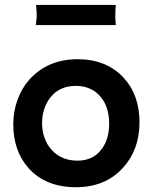

<svg xmlns="http://www.w3.org/2000/svg" viewBox="-20 -764 624 791"><path d="M34.7 -252.4Q34.7 -306.2 53 -355.2Q71.3 -404.3 105.5 -440.9Q180.2 -520 299.3 -520Q418 -520 487.8 -445.3Q554.7 -374 554.7 -260.3Q554.7 -146.5 485.8 -71.8Q413.1 7.3 293 7.3Q168.9 7.3 98.6 -70.3Q34.7 -141.1 34.7 -252.4ZM153.3 -255.4Q153.3 -224.6 163.6 -195.8Q173.8 -167 192.9 -146.5Q233.4 -102.1 299.3 -102.1Q360.4 -102.1 395.5 -145.5Q429.7 -187.5 429.7 -254.9Q429.7 -323.2 394.5 -365.2Q356.9 -410.2 291.5 -410.2Q225.1 -410.2 187.5 -362.3Q153.3 -318.4 153.3 -255.4ZM457 -743.7Q455.1 -719.2 455.1 -706.5V-689.9Q455.1 -686 457 -660.6H127.4L128.9 -673.3Q131.3 -689.5 131.3 -702.6Q131.3 -715.8 128.4 -743.7Z"/></svg>

Font: Hammersmith One
Style: Regular
Weight: 400
Designer: Nicole Fally
Foundry: Nicole Fally
Version: Version 1.003